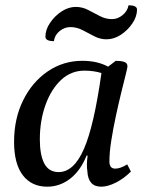

<svg xmlns="http://www.w3.org/2000/svg" viewBox="-20 -691 552 723"><path d="M158 12Q99 12 66 -31Q33 -74 33 -157Q33 -244 67 -313Q101 -382 159.5 -422Q218 -462 290 -462Q347 -462 387 -440L416 -462Q435 -462 447.5 -458Q460 -454 460 -441Q460 -436 453 -408.5Q446 -381 436 -340Q426 -299 416 -252.5Q406 -206 399 -161.5Q392 -117 392 -83Q392 -56 414 -56Q433 -56 459 -72L473 -45Q447 -19 416.5 -3.5Q386 12 361 12Q312 12 309 -46Q305 -70 310 -105H306Q283 -48 244 -18Q205 12 158 12ZM130 -166Q130 -107 147 -75Q164 -43 201 -43Q258 -43 296 -130Q334 -217 362 -416Q349 -420 333 -422.5Q317 -425 298 -425Q247 -425 209.5 -389.5Q172 -354 151 -295Q130 -236 130 -166ZM183 -536Q151 -536 151 -553Q151 -579 168.5 -605Q186 -631 212 -648Q238 -665 265 -665Q290 -665 312 -653.5Q334 -642 356 -630.5Q378 -619 402 -619Q423 -619 441.5 -634Q460 -649 464 -671Q496 -671 496 -655Q496 -629 478.5 -603Q461 -577 435 -560Q409 -543 381 -543Q357 -543 335 -554.5Q313 -566 291 -577.5Q269 -589 245 -589Q223 -589 204.5 -574Q186 -559 183 -536Z"/></svg>

Font: Petrona Medium
Style: Italic
Weight: 500
Italic angle: -9°
Designer: Ringo R. Seeber
Foundry: Ringo R. Seeber
Version: Version 2.001; ttfautohint (v1.8.3)